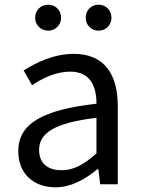

<svg xmlns="http://www.w3.org/2000/svg" viewBox="-20 -787 604 820"><path d="M217 13C284 13 345 -22 397 -65H400L408 0H483V-334C483 -468 427 -557 295 -557C208 -557 131 -518 81 -486L117 -423C160 -452 217 -481 280 -481C369 -481 392 -414 392 -344C161 -318 58 -259 58 -141C58 -43 126 13 217 13ZM243 -60C189 -60 147 -85 147 -147C147 -217 209 -262 392 -284V-132C339 -85 296 -60 243 -60ZM186 -656C217 -656 241 -681 241 -711C241 -743 217 -767 186 -767C154 -767 130 -743 130 -711C130 -681 154 -656 186 -656ZM401 -656C433 -656 456 -681 456 -711C456 -743 433 -767 401 -767C369 -767 346 -743 346 -711C346 -681 369 -656 401 -656Z"/></svg>

Font: Noto Sans Japanese Regular
Style: Regular
Weight: 400
Designer: Ryoko NISHIZUKA (kana & ideographs); Paul D. Hunt (Latin, Greek & Cyrillic); Wenlong ZHANG (bopomofo); Sandoll Communica
Foundry: Adobe Systems Incorporated
Version: Version 1.000;PS 1;hotconv 1.0.78;makeotf.lib2.5.61930